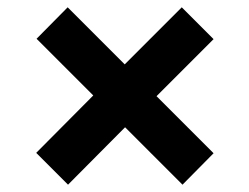

<svg xmlns="http://www.w3.org/2000/svg" viewBox="-20 -600 680 525"><path d="M322 -252 166 -95 79 -182 235 -339 80 -494 165 -580 321 -424 477 -580 564 -493 408 -337 564 -181 479 -95Z"/></svg>

Font: Open Sauce Sans Black
Style: Regular
Weight: 900
Designer: Alfredo Marco Pradil
Foundry: Creative Sauce Fz LLC
Version: Version 1.477